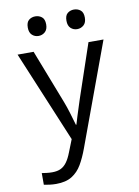

<svg xmlns="http://www.w3.org/2000/svg" viewBox="-104 -806 808 1120"><g transform="rotate(-10 300.0 -246.0)"><path d="M136 246Q116 246 97 243.5Q78 241 64 238V169Q76 171 92.5 173Q109 175 125 175Q156 175 176.5 165Q197 155 212.5 133.5Q228 112 241 78L285 -33L286 42L45 -536H140L264 -216Q276 -185 287.5 -147Q299 -109 309 -74H312Q319 -99 327 -123.5Q335 -148 342.5 -172Q350 -196 357 -217L465 -536H554L331 70Q312 122 289 161.5Q266 201 230 223.5Q194 246 136 246ZM414 -622Q392 -622 376 -636.5Q360 -651 360 -681Q360 -712 376 -725Q392 -738 414 -738Q436 -738 452.5 -725Q469 -712 469 -681Q469 -651 452.5 -636.5Q436 -622 414 -622ZM185 -622Q163 -622 147 -636.5Q131 -651 131 -681Q131 -712 147 -725Q163 -738 185 -738Q207 -738 223.5 -725Q240 -712 240 -681Q240 -651 223.5 -636.5Q207 -622 185 -622Z"/></g></svg>

Font: Noto Sans Mono
Style: Regular
Weight: 400
Designer: Monotype Design Team
Foundry: Monotype Imaging Inc.
Version: Version 2.014